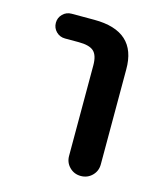

<svg xmlns="http://www.w3.org/2000/svg" viewBox="-86 -609 548 651"><g transform="rotate(15 188.0 -283.5)"><path d="M85.9 -458Q67.4 -458 54.7 -470.7Q42 -483.4 42 -501.5Q42 -519.5 54.7 -532.2Q67.4 -544.9 85.9 -544.9H165Q314.5 -544.9 313.5 -410.2V-77.1Q313.5 -53.7 297.4 -37.6Q281.2 -21.5 257.8 -21.5Q234.4 -21.5 218.3 -37.6Q202.1 -53.7 202.1 -77.1V-394.5Q202.1 -429.7 187 -443.8Q171.9 -458 133.8 -458Z"/></g></svg>

Font: Gen Jyuu Gothic P Medium
Style: Regular
Weight: 500
Designer: [Source Han Sans]
Ryoko NISHIZUKA  (kana & ideographs); Paul D. Hunt (Latin, Greek & Cyrillic); Wenlong ZHANG  (bopomofo
Version: Version 1.002.20150607